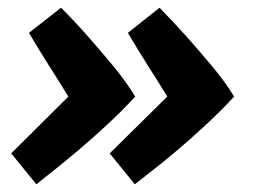

<svg xmlns="http://www.w3.org/2000/svg" viewBox="-20 -492 672 497"><path d="M393 -472Q430 -434 466 -394Q496 -360 529.5 -320Q563 -280 586 -242Q551 -204 512 -168Q473 -132 437.5 -102Q402 -72 373 -49.5Q344 -27 329 -15L264 -95L413 -242Q402 -260 388.5 -281.5Q375 -303 361 -325Q347 -347 334 -368.5Q321 -390 311 -407ZM138 -472Q176 -434 211 -394Q241 -360 274 -320Q307 -280 330 -242Q295 -204 256 -168Q217 -132 181.5 -102Q146 -72 117.5 -49.5Q89 -27 74 -15L9 -95L157 -242Q146 -260 132.5 -281.5Q119 -303 105 -325Q91 -347 78 -368.5Q65 -390 55 -407Z"/></svg>

Font: Amaranth
Style: Bold Italic
Weight: 700
Italic angle: -12°
Designer: Gesine Todt
Foundry: Gesine Todt
Version: Version 1.001